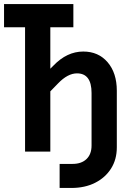

<svg xmlns="http://www.w3.org/2000/svg" viewBox="-20 -750 640 950"><path d="M275 180V61H339Q383 61 408 37Q433 13 433 -30V-290Q433 -387 361 -387Q315 -387 267 -337L229 -298V0H104V-615H0V-730H343V-615H229V-410L244 -425Q311 -495 392 -495Q467 -495 512.5 -442Q558 -389 558 -301V-21Q558 39 529.5 84Q501 129 450.5 154.5Q400 180 333 180Z"/></svg>

Font: NKDuy Mono
Style: Bold
Weight: 700
Monospace: yes
Designer: NKDuy
Foundry: NKDuy
Version: Version 2.251; ttfautohint (v1.8.4.7-5d5b)